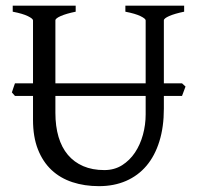

<svg xmlns="http://www.w3.org/2000/svg" viewBox="-20 -635 694 670"><path d="M344.2 -41.5Q378.9 -41.5 405.8 -58.3Q432.6 -75.2 450.9 -102.5Q469.2 -129.9 478.8 -164.8Q488.3 -199.7 488.3 -235.8V-300.3H173.3V-241.2Q173.3 -194.3 184.3 -157.2Q195.3 -120.1 217 -94.5Q238.8 -68.8 270.5 -55.2Q302.2 -41.5 344.2 -41.5ZM622.6 -594.2Q589.4 -587.4 570.6 -579.1Q551.8 -570.8 551.8 -564V-344.2H615.2L627.4 -333L615.2 -300.3H551.8V-255.9Q551.8 -191.9 536.1 -141.6Q520.5 -91.3 491.2 -56.6Q461.9 -22 419.9 -3.7Q377.9 14.6 325.2 14.6Q274.9 14.6 232.7 0.7Q190.4 -13.2 159.9 -41.7Q129.4 -70.3 112.3 -113.8Q95.2 -157.2 95.2 -216.8V-300.3H32.2L21.5 -312.5Q23.9 -319.8 26.6 -328.1Q29.3 -336.4 32.2 -344.2H95.2V-564Q95.2 -569.8 77.4 -578.6Q59.6 -587.4 24.4 -594.2V-615.2H244.1V-594.2Q210.9 -587.4 192.1 -579.1Q173.3 -570.8 173.3 -564V-344.2H488.3V-564Q488.3 -569.8 470.5 -578.6Q452.6 -587.4 417.5 -594.2V-615.2H622.6Z"/></svg>

Font: Gentium Basic
Style: Regular
Weight: 400
Designer: J. Victor Gaultney and Annie Olsen
Foundry: SIL International
Version: Version 1.100